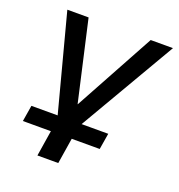

<svg xmlns="http://www.w3.org/2000/svg" viewBox="-124 -600 821 883"><g transform="rotate(20 286.5 -158.5)"><path d="M156 180 176 54H39L52 -25H200L186 -4L56 -497H160L249 -105H250L464 -497H573L286 -5L280 -25H428L415 54H278L258 180Z"/></g></svg>

Font: Nunito Sans 7pt Medium
Style: Italic
Weight: 500
Italic angle: -9°
Designer: Vernon Adams
Foundry: Vernon Adams
Version: Version 3.101;gftools[0.9.27]